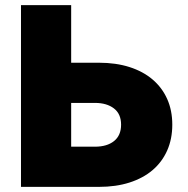

<svg xmlns="http://www.w3.org/2000/svg" viewBox="-20 -730 736 750"><path d="M62 -710V0H366Q433 0 486 -17Q539 -34 576 -65.5Q613 -97 633 -142Q653 -187 653 -243Q653 -299 633 -343.5Q613 -388 576 -419.5Q539 -451 486 -468Q433 -485 366 -485H258V-710ZM258 -328H351Q397 -328 425 -306.5Q453 -285 453 -243Q453 -201 425.5 -179Q398 -157 351 -157H258Z"/></svg>

Font: Geist Black
Style: Regular
Weight: 400
Designer: Basement.studio, Andrés Briganti, Mateo Zaragoza
Foundry: Basement.studio, Vercel, Andrés Briganti, Guido Ferreyra, Mateo Zaragoza
Version: Version 1.401